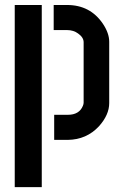

<svg xmlns="http://www.w3.org/2000/svg" viewBox="-20 -561 499 770"><path d="M197.3 0V-100.6H252Q297.9 -100.6 312.5 -136.7Q315.4 -143.6 315.4 -149.4V-391.6Q315.4 -411.1 293 -426.8Q274.4 -440.4 249 -440.4H195.3V-541H249Q341.8 -541 392.6 -465.8Q418 -427.7 418 -393.6V-147.5Q418 -100.6 377 -54.7Q327.1 -1 252 0ZM39.1 189.5V-541H147.5V189.5Z"/></svg>

Font: Post No Bills Colombo
Style: Bold
Weight: 800
Designer: Kosala Senevirathne, Siva Puranthara, Lasantha Premarathna, Tharique Azeez
Foundry: Mooniak
Version: Version 1.220 ; ttfautohint (v1.5)